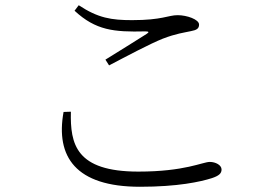

<svg xmlns="http://www.w3.org/2000/svg" viewBox="-20 -717 1040 734"><path d="M265 -676C346 -601 415 -594 535 -597C550 -597 551 -594 540 -587C501 -562 436 -522 383 -489L397 -467C462 -501 554 -550 602 -569C654 -589 683 -592 710 -598C732 -602 741 -608 741 -623C741 -643 694 -659 659 -659C623 -659 600 -640 485 -640C406 -640 355 -648 281 -697ZM251 -290C248 -166 270 -61 509 -61C687 -61 755 -98 782 -98C804 -98 827 -86 827 -69C827 -54 817 -45 790 -36C746 -22 660 -3 515 -3C269 -3 192 -118 223 -289Z"/></svg>

Font: Noto Serif CJK SC Light
Style: Regular
Weight: 300
Designer: Ryoko NISHIZUKA 西塚涼子 (kana & ideographs); Frank Grießhammer (Latin, Greek & Cyrillic); Wenlong ZHANG 张文龙 (bopomofo); San
Foundry: Adobe
Version: Version 2.001;hotconv 1.1.0;makeotfexe 2.6.0